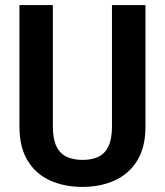

<svg xmlns="http://www.w3.org/2000/svg" viewBox="-20 -731 653 761"><path d="M423.8 -710.9H556.6V-229.5Q556.6 -147.5 523.9 -94.5Q491.2 -41.5 434.8 -15.9Q378.4 9.8 307.1 9.8Q234.4 9.8 178 -15.9Q121.6 -41.5 89.4 -94.5Q57.1 -147.5 57.1 -229.5V-710.9H189.5V-229.5Q189.5 -180.2 203.6 -151.1Q217.8 -122.1 244.1 -109.6Q270.5 -97.2 307.1 -97.2Q344.2 -97.2 370.1 -109.6Q396 -122.1 409.9 -151.1Q423.8 -180.2 423.8 -229.5Z"/></svg>

Font: Roboto SemiCondensed SemiBold
Style: Regular
Weight: 600
Width: 4
Designer: Christian Robertson
Foundry: Google
Version: Version 3.009; 2024